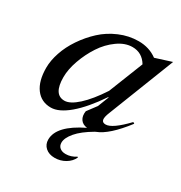

<svg xmlns="http://www.w3.org/2000/svg" viewBox="-162 -595 867 919"><g transform="rotate(30 271.5 -135.5)"><path d="M326.2 -111.8 350.1 -172.9H347.2Q287.6 -85 232.7 -38.6Q177.7 7.8 133.8 7.8Q80.6 7.8 50.3 -33Q20 -73.7 20 -147Q20 -186.5 35.2 -231.7Q50.3 -276.9 79.6 -320.3Q108.9 -363.8 147.2 -399.2Q185.5 -434.6 236.3 -456.3Q287.1 -478 340.8 -478Q399.4 -478 442.9 -445.8L532.2 -474.1L390.1 -110.8Q377.9 -81.1 380.6 -67.1Q383.3 -53.2 401.9 -53.2Q438 -53.2 511.2 -129.9L519 -125Q440.4 -22.5 379.9 0L374 2.9Q317.4 36.1 289.8 68.6Q262.2 101.1 262.2 127Q262.2 145 274.4 155Q286.6 165 306.2 165Q335.9 165 362.8 147L366.2 149.9Q354.5 175.8 327.9 191.4Q301.3 207 270 207Q238.3 207 219.2 189.9Q200.2 172.9 200.2 146Q200.2 69.3 333 4.9Q307.6 2 295.7 -15.6Q283.7 -33.2 288.1 -61ZM113.8 -148.9Q113.8 -53.2 173.8 -53.2Q204.6 -53.2 247.1 -91.8Q289.6 -130.4 335.9 -201.2L411.1 -391.1Q382.3 -439 329.1 -439Q288.1 -439 247.6 -409.9Q207 -380.9 178.5 -337.2Q149.9 -293.5 131.8 -242.7Q113.8 -191.9 113.8 -148.9Z"/></g></svg>

Font: Redaction
Style: Italic
Weight: 400
Designer: Jeremy Mickel / Forest Young
Foundry: MCKL
Version: Version 2.001;hotconv 1.0.113;makeotfexe 2.5.65598 DEVELOPME